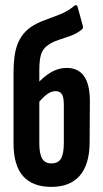

<svg xmlns="http://www.w3.org/2000/svg" viewBox="-20 -726 403 752"><path d="M181 6Q108 6 70.5 -36Q33 -78 33 -165V-443Q33 -512 48.5 -552.5Q64 -593 98 -618Q122 -635 152.5 -646Q183 -657 214.5 -669.5Q246 -682 272 -704Q276 -707 279.5 -705.5Q283 -704 284 -699L304 -626Q307 -615 301 -611Q282 -595 257.5 -586Q233 -577 209.5 -569.5Q186 -562 169 -550Q148 -536 141 -513.5Q134 -491 134 -452V-165Q134 -124 145 -105Q156 -86 181 -86Q208 -86 219 -105Q230 -124 230 -165V-315Q230 -345 222.5 -357Q215 -369 198 -369Q180 -369 162.5 -355.5Q145 -342 127 -319L124 -396Q151 -426 180 -443Q209 -460 241 -460Q286 -460 309 -428Q332 -396 332 -329L331 -165Q330 -81 292 -37.5Q254 6 181 6Z"/></svg>

Font: Sofia Sans Extra Condensed
Style: Bold
Weight: 700
Designer: Botio Nikoltchev, Ani Petrova
Foundry: lettersoup
Version: Version 4.101